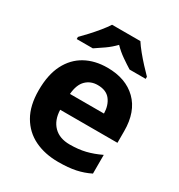

<svg xmlns="http://www.w3.org/2000/svg" viewBox="-182 -889 954 1022"><g transform="rotate(30 295.5 -378.0)"><path d="M303 -556Q416 -556 482 -491.5Q548 -427 548 -308V-236H196Q198 -173 233.5 -137Q269 -101 332 -101Q385 -101 428 -111.5Q471 -122 517 -144V-29Q477 -9 432.5 0.5Q388 10 325 10Q243 10 180 -20.5Q117 -51 81 -113Q45 -175 45 -269Q45 -365 77.5 -428.5Q110 -492 168 -524Q226 -556 303 -556ZM304 -450Q261 -450 232.5 -422Q204 -394 199 -335H408Q407 -385 382 -417.5Q357 -450 304 -450ZM383 -766Q397 -744 419.5 -716.5Q442 -689 466 -663Q490 -637 508 -619V-606H409Q383 -622 352 -643.5Q321 -665 295 -692Q269 -665 239 -644Q209 -623 183 -606H84V-619Q103 -638 126.5 -663.5Q150 -689 172.5 -716.5Q195 -744 209 -766Z"/></g></svg>

Font: Noto Sans Ol Chiki
Style: Bold
Weight: 700
Designer: Monotype Design Team, Lewis McGuffie
Foundry: Monotype Imaging Inc.
Version: Version 2.003; ttfautohint (v1.8.4.7-5d5b)